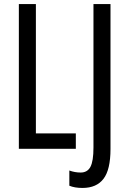

<svg xmlns="http://www.w3.org/2000/svg" viewBox="-20 -734 635 947"><path d="M73 -714H157V-76H354V0H73ZM322 182V107Q349 117 378 117Q411 117 426 89Q441 61 441 -6V-714H525V1Q525 103 490.5 148Q456 193 387 193Q348 193 322 182Z"/></svg>

Font: Noto Sans UI Cond
Style: Regular
Weight: 400
Width: 3
Designer: Monotype Design Team
Foundry: Monotype Imaging Inc.
Version: Version 1.001